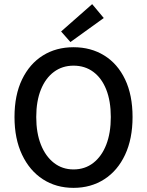

<svg xmlns="http://www.w3.org/2000/svg" viewBox="-20 -895 710 927"><path d="M335 12Q251 12 187 -29.5Q123 -71 86.5 -148Q50 -225 50 -330Q50 -436 86.5 -511.5Q123 -587 187 -627Q251 -667 335 -667Q419 -667 483.5 -627Q548 -587 584 -511.5Q620 -436 620 -330Q620 -225 584 -148Q548 -71 483.5 -29.5Q419 12 335 12ZM335 -77Q390 -77 430.5 -108.5Q471 -140 493 -196.5Q515 -253 515 -330Q515 -407 493 -462.5Q471 -518 430.5 -548Q390 -578 335 -578Q281 -578 240.5 -548Q200 -518 177.5 -462.5Q155 -407 155 -330Q155 -253 177.5 -196.5Q200 -140 240.5 -108.5Q281 -77 335 -77ZM320 -692 275 -743 425 -875 481 -808Z"/></svg>

Font: Assistant ExtraLight SemiBold
Style: Regular
Weight: 600
Version: Version 3.000